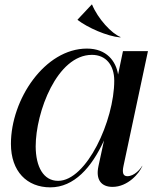

<svg xmlns="http://www.w3.org/2000/svg" viewBox="-20 -796 678 826"><path d="M196.5 10C298.5 10 374.5 -75.5 427.5 -192L403.5 -81C391 -23 415.5 8 464 8C530 8 580 -50.5 592.5 -82.5H591.5C584.5 -69 558 -38 528 -38C509 -38 505 -53.5 511.5 -83L616.5 -576H509L488 -475.5C479 -532 439.5 -587 354 -587C173 -587 27 -369 27 -177C27 -58.5 96 10 196.5 10ZM230 -18C167 -18 134 -78 133.5 -166C133.5 -313 225 -560 375.5 -560C436 -560 471.5 -515.5 471.5 -449C471.5 -277.5 352.5 -18 230 -18ZM376 -776.5H374.5L314.5 -712.5L313.5 -710.5C357 -677 440.5 -640 497 -635L499 -636.5C460.5 -651 401 -715.5 376 -776.5Z"/></svg>

Font: Beautique Display Thin
Style: Bold
Weight: 500
Italic angle: -12°
Designer: Nhat-Quang Ngo
Version: Version 1.100;Glyphs 3.2.3 (3260)